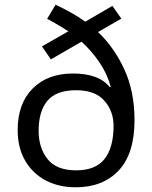

<svg xmlns="http://www.w3.org/2000/svg" viewBox="-20 -785 645 815"><path d="M216 -765Q248 -750 280.5 -732Q313 -714 342 -693L457 -760L495 -706L396 -649Q464 -585 507.5 -491Q551 -397 551 -275Q551 -133 484 -61.5Q417 10 301 10Q229 10 173.5 -19.5Q118 -49 86.5 -103.5Q55 -158 55 -233Q55 -345 118.5 -409Q182 -473 290 -473Q343 -473 382.5 -459Q422 -445 446 -415L450 -417Q434 -474 401 -522Q368 -570 326 -608L196 -533L158 -588L270 -652Q249 -666 226 -679.5Q203 -693 180 -705ZM303 -402Q219 -402 181.5 -357.5Q144 -313 144 -230Q144 -157 182 -109.5Q220 -62 303 -62Q386 -62 424 -110.5Q462 -159 462 -251Q462 -313 423 -357.5Q384 -402 303 -402Z"/></svg>

Font: Noto Sans Tifinagh SIL
Style: Regular
Weight: 400
Designer: JamraPatel
Foundry: JamraPatel LLC
Version: Version 2.006; ttfautohint (v1.8.4.7-5d5b)